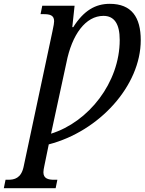

<svg xmlns="http://www.w3.org/2000/svg" viewBox="-89 -744 756 1004"><path d="M-69 240H202L211 196H194C164 196 138 190 138 157C138 150 140 135 143 123L166 11C429 -57 647 -295 647 -534C647 -654 599 -724 485 -724C410 -724 349 -689 294 -602H289L301 -714H132L123 -670H139C171 -670 194 -665 194 -633C194 -625 192 -611 185 -579L34 130C21 188 -14 196 -46 196H-60ZM178 -45 258 -415C287 -564 359 -661 452 -661C508 -661 537 -620 537 -535C537 -312 374 -106 178 -45Z"/></svg>

Font: Noto Serif Condensed Medium
Style: Italic
Weight: 500
Width: 3
Italic angle: -12°
Designer: Monotype Design Team
Foundry: Monotype Imaging Inc.
Version: Version 2.013